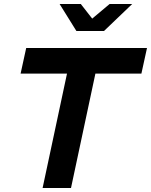

<svg xmlns="http://www.w3.org/2000/svg" viewBox="-20 -940 755 960"><path d="M83 -572 111 -700H715L687 -572H457L335 0H193L315 -572ZM384 -920 441 -847 528 -920H641L500 -785H362L278 -920Z"/></svg>

Font: Red Hat Display
Style: Bold Italic
Weight: 700
Italic angle: -12°
Designer: Pentagram / MCKL
Foundry: Pentagram / MCKL
Version: Version 1.003; Red Hat Display Bold Italic